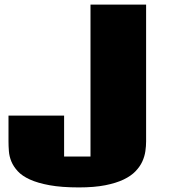

<svg xmlns="http://www.w3.org/2000/svg" viewBox="-20 -799 827 838"><path d="M375 -778.8H617.7V-181.2Q617.7 -161.6 614.5 -139.2Q611.3 -116.7 601.3 -94.5Q591.3 -72.3 571.8 -51.8Q552.2 -31.2 519.8 -15.6Q487.3 0 439.5 9.5Q391.6 19 324.2 19Q249 19 196.8 9.5Q144.5 0 110.4 -15.6Q76.2 -31.2 57.4 -51.8Q38.6 -72.3 29.5 -94.5Q20.5 -116.7 18.8 -139.2Q17.1 -161.6 17.1 -181.2V-294.4H259.8V-115.7H375Z"/></svg>

Font: Coda Caption ExtraBold
Style: Regular
Weight: 800
Designer: vernon adams
Foundry: vernon adams
Version: Version 1.002